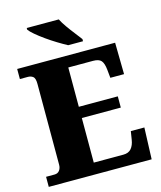

<svg xmlns="http://www.w3.org/2000/svg" viewBox="-133 -1027 942 1123"><g transform="rotate(-15 337.5 -465.5)"><path d="M21 0V-61H72Q92 -61 102.5 -75Q113 -89 113 -110V-599Q113 -634 100 -643.5Q87 -653 70 -653H21V-714H614L617 -523H534L529 -573Q525 -613 511 -629Q497 -645 462 -645H312V-407H548V-339H312V-69H491Q523 -69 539.5 -88.5Q556 -108 561 -141L569 -191H651L644 0ZM345 -771Q319 -785 287 -804.5Q255 -824 224 -846Q193 -868 169.5 -888Q146 -908 137 -921V-931H331Q342 -909 361 -882Q380 -855 400.5 -829Q421 -803 435 -784V-771Z"/></g></svg>

Font: Noto Serif Sinhala Black
Style: Regular
Weight: 900
Designer: Jelle Bosma - Monotype Design Team
Foundry: Monotype Imaging Inc.
Version: Version 2.007; ttfautohint (v1.8.4.7-5d5b)